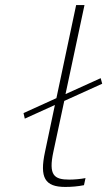

<svg xmlns="http://www.w3.org/2000/svg" viewBox="-20 -730 424 759"><path d="M254 -20C194 -20 171 -37 191 -130L234 -331L384 -399L378 -421L239 -358L314 -710H281L203 -342L73 -283L78 -261L197 -315L158 -130C136 -28 157 9 238 9C262 9 288 7 312 2L318 -26C299 -22 271 -20 254 -20Z"/></svg>

Font: LT Wave Text Thin Italic
Style: Regular
Weight: 100
Designer: Daniel Lyons
Version: Version 2.5 (Glyphs App)